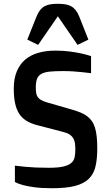

<svg xmlns="http://www.w3.org/2000/svg" viewBox="-20 -978 582 1013"><path d="M58.6 -104Q83.5 -100.6 112.3 -98.1Q137.2 -95.7 169.2 -94.2Q201.2 -92.8 236.8 -92.8Q284.2 -92.8 312 -98.9Q339.8 -105 354.5 -116.9Q369.1 -128.9 373.3 -146.5Q377.4 -164.1 377.4 -187Q377.4 -205.1 375.7 -220Q374 -234.9 367.7 -246.6Q361.3 -258.3 349.6 -266.8Q337.9 -275.4 317.4 -280.8L175.3 -317.9Q141.6 -326.7 118.2 -341.6Q94.7 -356.4 80.3 -379.4Q65.9 -402.3 59.3 -434.8Q52.7 -467.3 52.7 -511.2Q52.7 -563 68.4 -600.8Q84 -638.7 112.5 -663.1Q141.1 -687.5 181.6 -699.2Q222.2 -710.9 272 -710.9Q313.5 -710.9 347.9 -706.3Q382.3 -701.7 407.2 -696.3Q436.5 -689.9 460.4 -682.1V-591.8Q438.5 -594.7 414.1 -597.2Q393.1 -599.6 366.9 -601.3Q340.8 -603 313 -603Q269.5 -603 241.7 -600.1Q213.9 -597.2 197.8 -587.9Q181.6 -578.6 175.3 -561.5Q168.9 -544.4 168.9 -516.1Q168.9 -500.5 170.7 -488.3Q172.4 -476.1 178.5 -466.8Q184.6 -457.5 196 -450.7Q207.5 -443.8 227.1 -438L359.4 -399.9Q384.8 -392.6 404.5 -384.5Q424.3 -376.5 439 -365.5Q453.6 -354.5 464.1 -339.8Q474.6 -325.2 481 -304.9Q487.3 -284.7 490.2 -257.3Q493.2 -230 493.2 -194.3Q493.2 -138.7 483.6 -98.9Q474.1 -59.1 447.8 -33.9Q421.4 -8.8 375.2 3.2Q329.1 15.1 255.9 15.1Q199.2 15.1 161.9 10Q124.5 4.9 101.1 -1.5Q74.2 -8.8 58.6 -18.1ZM181.2 -741.2 124 -769 173.3 -892.1Q181.6 -912.6 192.1 -925.5Q202.6 -938.5 216.1 -945.6Q229.5 -952.6 246.6 -955.3Q263.7 -958 285.2 -958Q306.6 -958 323.7 -955.3Q340.8 -952.6 354.2 -945.6Q367.7 -938.5 378.4 -925.5Q389.2 -912.6 397.5 -892.1L446.3 -769L389.2 -741.2L285.2 -892.1Z"/></svg>

Font: Doppio One
Style: Regular
Weight: 400
Designer: Szymon Celej
Foundry: Szymon Celej
Version: Version 1.002